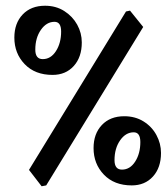

<svg xmlns="http://www.w3.org/2000/svg" viewBox="-20 -647 582 669"><path d="M163 -386Q102 -386 66 -423.5Q30 -461 30 -516Q30 -566 59 -596.5Q88 -627 137 -627Q175 -627 204 -608.5Q233 -590 249 -561Q265 -532 265 -499Q265 -448 237 -417Q209 -386 163 -386ZM125 2 81 -55 419 -607 433 -610 479 -553 141 -1ZM129 -441Q157 -441 175 -469Q193 -497 193 -537Q193 -571 170 -571Q142 -571 122.5 -543Q103 -515 103 -474Q103 -441 129 -441ZM439 -1Q378 -1 342 -38.5Q306 -76 306 -131Q306 -181 335 -211.5Q364 -242 413 -242Q451 -242 480 -224Q509 -206 525 -176.5Q541 -147 541 -114Q541 -63 513 -32Q485 -1 439 -1ZM405 -56Q433 -56 451 -84Q469 -112 469 -152Q469 -186 446 -186Q418 -186 398.5 -158Q379 -130 379 -89Q379 -56 405 -56Z"/></svg>

Font: Jaini Purva
Style: Regular
Weight: 400
Designer: Maithili Shingre, Girish Dalvi (Devanagari), Taresh Vohra (Latin)
Foundry: Ek Type
Version: Version 2.000; ttfautohint (v1.8.4.7-5d5b)